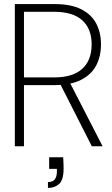

<svg xmlns="http://www.w3.org/2000/svg" viewBox="-20 -720 549 945"><path d="M53 0V-700H248Q330 -700 380.5 -674Q431 -648 454 -603.5Q477 -559 477 -502Q477 -443 453.5 -398Q430 -353 379 -327Q328 -301 246 -301H98V0ZM432 0 270 -319H321L485 0ZM98 -339H247Q338 -339 384.5 -381Q431 -423 431 -502Q431 -578 385 -620Q339 -662 246 -662H98ZM216 205V176Q240 176 250 162.5Q260 149 260 124V111H222V54H291Q292 70 292.5 84Q293 98 293 109Q293 165 271.5 185Q250 205 216 205Z"/></svg>

Font: DM Sans 36pt ExtraLight
Style: Regular
Weight: 250
Designer: Colophon Foundry, Jonny Pinhorn
Foundry: Colophon Foundry
Version: Version 4.004;gftools[0.9.30]